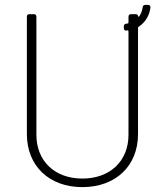

<svg xmlns="http://www.w3.org/2000/svg" viewBox="-20 -758 675 786"><path d="M586 -738H575C569 -738 565 -735 564 -728C562 -714 557 -701 550 -691C548 -688 545 -690 545 -693C545 -697 541 -700 535 -700H516C510 -700 506 -696 506 -690V-666C506 -664 505 -662 502 -662C500 -661 499 -661 497 -661C490 -660 487 -656 487 -650V-642C487 -636 491 -632 497 -633C499 -633 500 -633 502 -634C504 -634 506 -632 506 -630V-206C506 -99 431 -27 317 -27C204 -27 129 -99 129 -206V-690C129 -696 125 -700 119 -700H100C94 -700 90 -696 90 -690V-209C90 -79 181 8 317 8C454 8 545 -79 545 -209V-644C545 -646 546 -647 548 -649C573 -665 592 -693 596 -728C596 -734 592 -738 586 -738Z"/></svg>

Font: Barlow ExtraLight
Style: Regular
Weight: 275
Designer: Jeremy Tribby
Foundry: Tribby Type
Version: Version 1.422;hotconv 1.0.109;makeotfexe 2.5.65596